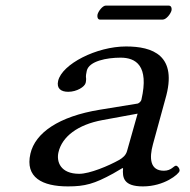

<svg xmlns="http://www.w3.org/2000/svg" viewBox="-20 -656 680 686"><path d="M561.3 -586C574.3 -586 590.1 -607 592.9 -619C594.3 -625 592.8 -636 582.8 -636H357.8C346.8 -636 331.2 -616 328.4 -604C326.8 -597 328.3 -586 337.3 -586ZM471.7 -250 433.8 -116C429.5 -100.9 418.2 -92 406.6 -85C367.5 -63 300.1 -35 263.1 -35C196.1 -35 181 -78 188.9 -112C201.8 -168 257.9 -210.8 346.4 -227ZM419.7 -55C416.8 -21 421.7 10 490.7 10C566.7 10 618.8 -33.6 621.4 -45C623.2 -53 614.8 -64 608.8 -64C600.8 -64 592.6 -46 565.6 -46C515.6 -46 512.8 -91 526.6 -141L570.7 -302C616.9 -459.5 524.1 -490 430.1 -490C325.1 -490 201.6 -427 187.7 -367C181.5 -340 197.7 -328 223.7 -328C254.7 -328 282.9 -346 286.1 -360C288 -368 288 -377 287 -381C286.7 -384 287.3 -391 290 -403C298.1 -438 361.9 -450 410.9 -450C464.9 -450 513.4 -422 485.3 -300C483.4 -292 475.3 -287 472 -286L336.9 -264C189.1 -239.9 105.8 -181 88.7 -107C69.1 -22 130.7 10 222.7 10C283.7 10 316.8 1 384.3 -36L416.7 -55Z"/></svg>

Font: Linux Libertine Mono O
Style: Mono Oblique
Weight: 400
Italic angle: -13°
Designer: Philipp H. Poll
Foundry: Philipp H. Poll
Version: Version 5.1.7